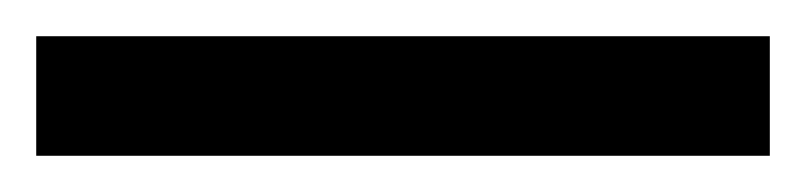

<svg xmlns="http://www.w3.org/2000/svg" viewBox="-22 70 445 106"><path d="M-2 156V90H403V156Z"/></svg>

Font: Noto Sans Tamil SemiCondensed SemiBold
Style: Regular
Weight: 600
Width: 4
Designer: Jelle Bosma - Monotype Design Team
Foundry: Monotype Imaging Inc.
Version: Version 2.004; ttfautohint (v1.8.4.7-5d5b)